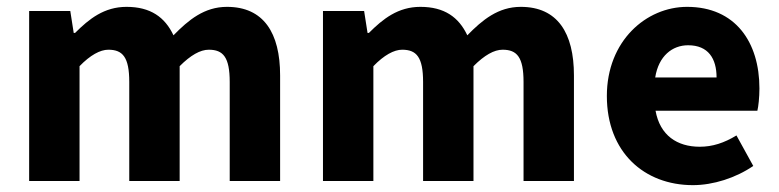

<svg xmlns="http://www.w3.org/2000/svg" viewBox="-20 -528 2272 560"><path d="M65 0H212V-335C243 -367 272 -383 296 -383C338 -383 357 -361 357 -289V0H504V-335C536 -367 564 -383 589 -383C631 -383 650 -361 650 -289V0H797V-308C797 -432 749 -508 642 -508C576 -508 530 -470 486 -425C461 -478 419 -508 349 -508C284 -508 240 -473 199 -432H195L185 -496H65Z M922 0H1069V-335C1100 -367 1129 -383 1153 -383C1195 -383 1214 -361 1214 -289V0H1361V-335C1393 -367 1421 -383 1446 -383C1488 -383 1507 -361 1507 -289V0H1654V-308C1654 -432 1606 -508 1499 -508C1433 -508 1387 -470 1343 -425C1318 -478 1276 -508 1206 -508C1141 -508 1097 -473 1056 -432H1052L1042 -496H922Z M2001 12C2060 12 2126 -9 2177 -44L2128 -133C2092 -111 2058 -100 2021 -100C1955 -100 1905 -133 1892 -205H2189C2192 -217 2195 -244 2195 -270C2195 -405 2125 -508 1984 -508C1865 -508 1750 -409 1750 -248C1750 -84 1859 12 2001 12ZM1891 -302C1901 -365 1941 -396 1987 -396C2046 -396 2070 -357 2070 -302Z"/></svg>

Font: Giro Sans Regular
Style: Bold
Weight: 700
Designer: Paul D. Hunt
Foundry: Adobe Systems Incorporated
Version: Version 1.000;PS 1.0;hotconv 1.0.88;makeotf.lib2.5.647800